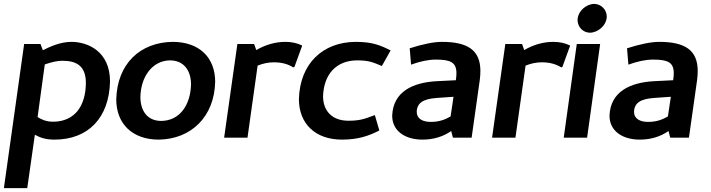

<svg xmlns="http://www.w3.org/2000/svg" viewBox="-26 -707 3652 986"><path d="M294 -395C364 -395 415 -371 415 -281C415 -268 414 -254 412 -238C396 -125 326 -82 246 -82C212 -82 187 -93 167 -106L204 -376C238 -388 268 -395 294 -395ZM539 -289C539 -443 425 -492 341 -492C283 -492 230 -467 194 -449L182 -481H98L-6 259H114L153 -15C184 2 212 10 254 10C427 10 535 -102 539 -289Z M802 -86C730 -86 695 -139 695 -209C697 -312 755 -395 846 -397C919 -397 955 -344 955 -273C952 -167 897 -87 802 -86ZM1079 -287C1079 -412 997 -492 861 -492C694 -490 576 -380 571 -197C571 -72 653 10 789 10C954 8 1075 -106 1079 -287Z M1440 -492C1389 -492 1339 -478 1290 -450L1279 -481H1193L1125 0H1245L1297 -370C1324 -381 1352 -387 1380 -387C1421 -387 1453 -378 1480 -361L1486 -363L1526 -473C1500 -486 1471 -492 1440 -492Z M1807 -397C1866 -397 1888 -388 1935 -368L1980 -448C1925 -476 1884 -492 1800 -492C1632 -491 1514 -381 1509 -198C1509 -72 1593 10 1730 10C1811 10 1866 -8 1922 -37L1899 -116C1846 -96 1822 -87 1763 -87C1679 -87 1633 -138 1633 -213C1637 -325 1700 -396 1807 -397Z M2114 -133C2116 -180 2149 -199 2217 -204L2303 -210L2288 -109C2260 -93 2230 -81 2186 -81C2145 -81 2114 -97 2114 -133ZM2143 10C2200 10 2249 -5 2291 -34L2300 0H2396L2438 -297C2440 -313 2441 -329 2441 -343C2441 -449 2376 -492 2244 -492C2202 -492 2147 -481 2078 -459L2085 -375C2132 -392 2174 -401 2212 -401C2289 -401 2318 -386 2318 -331C2318 -321 2317 -308 2315 -295L2215 -290C2096 -283 1993 -238 1988 -113C1988 -34 2055 10 2143 10Z M2816 -492C2765 -492 2715 -478 2666 -450L2655 -481H2569L2501 0H2621L2673 -370C2700 -381 2728 -387 2756 -387C2797 -387 2829 -378 2856 -361L2862 -363L2902 -473C2876 -486 2847 -492 2816 -492Z M3090 -622C3090 -657 3061 -687 3025 -687C2984 -686 2941 -650 2940 -604C2940 -569 2968 -539 3004 -539C3045 -540 3089 -576 3090 -622ZM2936 -481 2869 0H2989L3056 -481Z M3230 -133C3232 -180 3265 -199 3333 -204L3419 -210L3404 -109C3376 -93 3346 -81 3302 -81C3261 -81 3230 -97 3230 -133ZM3259 10C3316 10 3365 -5 3407 -34L3416 0H3512L3554 -297C3556 -313 3557 -329 3557 -343C3557 -449 3492 -492 3360 -492C3318 -492 3263 -481 3194 -459L3201 -375C3248 -392 3290 -401 3328 -401C3405 -401 3434 -386 3434 -331C3434 -321 3433 -308 3431 -295L3331 -290C3212 -283 3109 -238 3104 -113C3104 -34 3171 10 3259 10Z"/></svg>

Font: Cantarell
Style: BoldOblique
Weight: 700
Italic angle: -8°
Designer: Dave Crossland
Version: Version 0.024